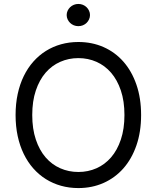

<svg xmlns="http://www.w3.org/2000/svg" viewBox="-20 -952 801 982"><path d="M701.7 -363.6Q701.7 -277.3 677.7 -208.3Q653.8 -139.2 611 -90.7Q568.2 -42.3 509.4 -16.2Q450.6 9.9 380.7 9.9Q334.2 9.9 292.3 -1.8Q250.4 -13.5 214.7 -35.9Q179 -58.2 150.4 -90.6Q121.8 -122.9 101.6 -164.4Q81.3 -206 70.5 -256Q59.7 -306.1 59.7 -363.6Q59.7 -421.2 70.5 -471.2Q81.3 -521.3 101.6 -562.9Q121.8 -604.4 150.4 -636.7Q179 -669 214.7 -691.4Q250.4 -713.8 292.3 -725.5Q334.2 -737.2 380.7 -737.2Q450.6 -737.2 509.4 -711.3Q568.2 -685.4 611 -636.9Q653.8 -588.4 677.7 -519.2Q701.7 -449.9 701.7 -363.6ZM616.5 -363.6Q616.5 -434.7 598.2 -489Q579.9 -543.3 548.1 -580.1Q516.3 -616.8 473.4 -635.8Q430.4 -654.8 380.7 -654.8Q331.3 -654.8 288.2 -635.8Q245 -616.8 213.2 -580.1Q181.5 -543.3 163.2 -489Q144.9 -434.7 144.9 -363.6Q144.9 -293 163.2 -238.5Q181.5 -183.9 213.2 -147.2Q245 -110.4 288.2 -91.4Q331.3 -72.4 380.7 -72.4Q430.4 -72.4 473.4 -91.4Q516.3 -110.4 548.1 -147.2Q579.9 -183.9 598.2 -238.5Q616.5 -293 616.5 -363.6ZM380.7 -818.2Q368.6 -818.2 357.6 -822.6Q346.6 -827.1 338.6 -834.9Q330.6 -842.7 325.8 -853Q321 -863.3 321 -875Q321 -886.7 325.8 -897Q330.6 -907.3 338.6 -915.1Q346.6 -922.9 357.6 -927.4Q368.6 -931.8 380.7 -931.8Q393.1 -931.8 403.9 -927.4Q414.8 -922.9 422.8 -915.1Q430.8 -907.3 435.5 -897Q440.3 -886.7 440.3 -875Q440.3 -863.3 435.5 -853Q430.8 -842.7 422.8 -834.9Q414.8 -827.1 403.9 -822.6Q393.1 -818.2 380.7 -818.2Z"/></svg>

Font: Fast_Sans
Style: Regular
Weight: 400
Designer: Rasmus Andersson
Foundry: rsms
Version: Version 3.018;git-588b23468